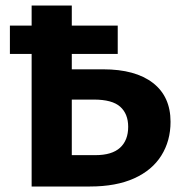

<svg xmlns="http://www.w3.org/2000/svg" viewBox="-20 -678 678 698"><path d="M95 0V-658H241V-114H327Q387 -114 416.5 -141Q446 -168 446 -217Q446 -264 417 -290Q388 -316 321 -316H208V-426H355Q472 -426 536 -376.5Q600 -327 600 -235Q600 -166 566.5 -112.5Q533 -59 467.5 -29.5Q402 0 307 0ZM16 -482V-585H408V-482Z"/></svg>

Font: Ysabeau Office ExtraBold
Style: Regular
Weight: 800
Designer: Christian Thalmann (Catharsis Fonts)
Version: Version 2.001;gftools[0.9.30]; featfreeze: tnum,lnum,ss02